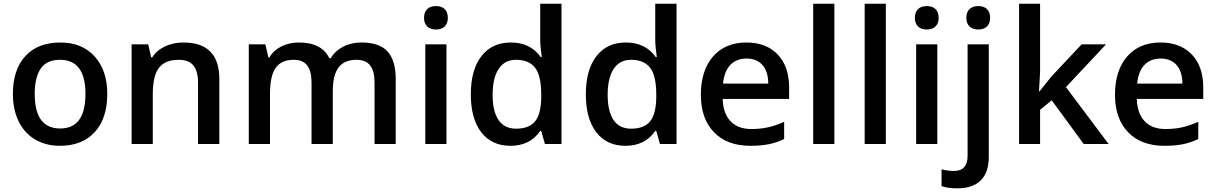

<svg xmlns="http://www.w3.org/2000/svg" viewBox="-20 -780 6586 1040"><path d="M561 -271Q561 -138.7 493.2 -64.5Q425.3 9.8 304.2 9.8Q228.5 9.8 170.4 -24.4Q112.3 -58.6 81.1 -122.6Q49.8 -186.5 49.8 -271Q49.8 -402.3 117.2 -476.1Q184.6 -549.8 307.1 -549.8Q424.3 -549.8 492.7 -474.4Q561 -398.9 561 -271ZM168 -271Q168 -84 306.2 -84Q442.9 -84 442.9 -271Q442.9 -456.1 305.2 -456.1Q232.9 -456.1 200.4 -408.2Q168 -360.4 168 -271Z M1168 0H1052.7V-332Q1052.7 -394.5 1027.6 -425.3Q1002.4 -456.1 947.8 -456.1Q875 -456.1 841.3 -413.1Q807.6 -370.1 807.6 -269V0H692.9V-540H782.7L798.8 -469.2H804.7Q829.1 -507.8 874 -528.8Q918.9 -549.8 973.6 -549.8Q1168 -549.8 1168 -352.1Z M1782.7 0H1667.5V-333Q1667.5 -395 1644 -425.5Q1620.6 -456.1 1570.8 -456.1Q1504.4 -456.1 1473.4 -412.8Q1442.4 -369.6 1442.4 -269V0H1327.6V-540H1417.5L1433.6 -469.2H1439.5Q1461.9 -507.8 1504.6 -528.8Q1547.4 -549.8 1598.6 -549.8Q1723.1 -549.8 1763.7 -464.8H1771.5Q1795.4 -504.9 1838.9 -527.3Q1882.3 -549.8 1938.5 -549.8Q2035.2 -549.8 2079.3 -501Q2123.5 -452.1 2123.5 -352.1V0H2008.8V-333Q2008.8 -395 1985.1 -425.5Q1961.4 -456.1 1911.6 -456.1Q1844.7 -456.1 1813.7 -414.3Q1782.7 -372.6 1782.7 -286.1Z M2398.4 0H2283.7V-540H2398.4ZM2276.9 -683.1Q2276.9 -713.9 2293.7 -730.5Q2310.5 -747.1 2341.8 -747.1Q2372.1 -747.1 2388.9 -730.5Q2405.8 -713.9 2405.8 -683.1Q2405.8 -653.8 2388.9 -637Q2372.1 -620.1 2341.8 -620.1Q2310.5 -620.1 2293.7 -637Q2276.9 -653.8 2276.9 -683.1Z M2744.6 9.8Q2643.6 9.8 2586.9 -63.5Q2530.3 -136.7 2530.3 -269Q2530.3 -401.9 2587.6 -475.8Q2645 -549.8 2746.6 -549.8Q2853 -549.8 2908.7 -471.2H2914.6Q2906.2 -529.3 2906.2 -563V-759.8H3021.5V0H2931.6L2911.6 -70.8H2906.2Q2851.1 9.8 2744.6 9.8ZM2775.4 -83Q2846.2 -83 2878.4 -122.8Q2910.6 -162.6 2911.6 -252V-268.1Q2911.6 -370.1 2878.4 -413.1Q2845.2 -456.1 2774.4 -456.1Q2713.9 -456.1 2681.2 -407Q2648.4 -357.9 2648.4 -267.1Q2648.4 -177.2 2680.2 -130.1Q2711.9 -83 2775.4 -83Z M3367.7 9.8Q3266.6 9.8 3210 -63.5Q3153.3 -136.7 3153.3 -269Q3153.3 -401.9 3210.7 -475.8Q3268.1 -549.8 3369.6 -549.8Q3476.1 -549.8 3531.7 -471.2H3537.6Q3529.3 -529.3 3529.3 -563V-759.8H3644.5V0H3554.7L3534.7 -70.8H3529.3Q3474.1 9.8 3367.7 9.8ZM3398.4 -83Q3469.2 -83 3501.5 -122.8Q3533.7 -162.6 3534.7 -252V-268.1Q3534.7 -370.1 3501.5 -413.1Q3468.3 -456.1 3397.5 -456.1Q3336.9 -456.1 3304.2 -407Q3271.5 -357.9 3271.5 -267.1Q3271.5 -177.2 3303.2 -130.1Q3335 -83 3398.4 -83Z M4044.4 9.8Q3918.5 9.8 3847.4 -63.7Q3776.4 -137.2 3776.4 -266.1Q3776.4 -398.4 3842.3 -474.1Q3908.2 -549.8 4023.4 -549.8Q4130.4 -549.8 4192.4 -484.9Q4254.4 -419.9 4254.4 -306.2V-244.1H3894.5Q3897 -165.5 3937 -123.3Q3977.1 -81.1 4049.8 -81.1Q4097.7 -81.1 4138.9 -90.1Q4180.2 -99.1 4227.5 -120.1V-26.9Q4185.5 -6.8 4142.6 1.5Q4099.6 9.8 4044.4 9.8ZM4023.4 -462.9Q3968.8 -462.9 3935.8 -428.2Q3902.8 -393.6 3896.5 -327.1H4141.6Q4140.6 -394 4109.4 -428.5Q4078.1 -462.9 4023.4 -462.9Z M4499.5 0H4384.8V-759.8H4499.5Z M4778.3 0H4663.6V-759.8H4778.3Z M5057.1 0H4942.4V-540H5057.1ZM4935.5 -683.1Q4935.5 -713.9 4952.4 -730.5Q4969.2 -747.1 5000.5 -747.1Q5030.8 -747.1 5047.6 -730.5Q5064.5 -713.9 5064.5 -683.1Q5064.5 -653.8 5047.6 -637Q5030.8 -620.1 5000.5 -620.1Q4969.2 -620.1 4952.4 -637Q4935.5 -653.8 4935.5 -683.1Z M5166 240.2Q5114.3 240.2 5080.1 228V137.2Q5113.3 146 5147.9 146Q5221.2 146 5221.2 63V-540H5335.9V70.8Q5335.9 154.3 5292.2 197.3Q5248.5 240.2 5166 240.2ZM5214.4 -683.1Q5214.4 -713.9 5231.2 -730.5Q5248 -747.1 5279.3 -747.1Q5309.6 -747.1 5326.4 -730.5Q5343.3 -713.9 5343.3 -683.1Q5343.3 -653.8 5326.4 -637Q5309.6 -620.1 5279.3 -620.1Q5248 -620.1 5231.2 -637Q5214.4 -653.8 5214.4 -683.1Z M5610.8 -285.2 5675.8 -366.2 5838.9 -540H5971.2L5753.9 -308.1L5984.9 0H5850.1L5676.8 -236.8L5613.8 -185.1V0H5500V-759.8H5613.8V-389.2L5607.9 -285.2Z M6287.6 9.8Q6161.6 9.8 6090.6 -63.7Q6019.5 -137.2 6019.5 -266.1Q6019.5 -398.4 6085.4 -474.1Q6151.4 -549.8 6266.6 -549.8Q6373.5 -549.8 6435.5 -484.9Q6497.6 -419.9 6497.6 -306.2V-244.1H6137.7Q6140.1 -165.5 6180.2 -123.3Q6220.2 -81.1 6293 -81.1Q6340.8 -81.1 6382.1 -90.1Q6423.3 -99.1 6470.7 -120.1V-26.9Q6428.7 -6.8 6385.7 1.5Q6342.8 9.8 6287.6 9.8ZM6266.6 -462.9Q6211.9 -462.9 6179 -428.2Q6146 -393.6 6139.6 -327.1H6384.8Q6383.8 -394 6352.5 -428.5Q6321.3 -462.9 6266.6 -462.9Z"/></svg>

Font: f0_41667          
Style: Regular
Weight: 600
Foundry: Ascender Corporation
Version: Version 1.10